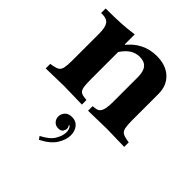

<svg xmlns="http://www.w3.org/2000/svg" viewBox="-207 -590 1017 1017"><g transform="rotate(45 301.0 -82.0)"><path d="M327 3V-31L349 -34Q363 -36 371.5 -45.5Q380 -55 384 -74.5Q388 -94 388 -124V-310Q388 -352 371 -372.5Q354 -393 319 -393Q287 -393 260.5 -374Q234 -355 211 -315V-372Q243 -416 286 -438Q329 -460 380 -460Q448 -460 488 -423Q528 -386 528 -324V-124Q528 -90 532 -71.5Q536 -53 547 -45.5Q558 -38 580 -34L598 -31V3L463 0ZM10 3V-31L28 -34Q50 -38 61 -45.5Q72 -53 76 -71.5Q80 -90 80 -124V-329Q80 -374 66.5 -393Q53 -412 21 -412H10V-446Q76 -446 123 -448.5Q170 -451 216 -458V-383H220V-124Q220 -89 223 -70.5Q226 -52 234.5 -44Q243 -36 259 -34L281 -31V3L145 0ZM252 296 240 279Q291 253 309 222Q327 191 327 166Q327 146 319 134Q311 122 298 122L317 117L305 137L299 126Q307 126 311.5 133Q316 140 316 149Q316 159 308.5 170Q301 181 281 181Q262 181 249.5 168Q237 155 237 136Q237 116 251 101Q265 86 291 86Q321 86 338 107Q355 128 355 160Q355 193 332 230Q309 267 252 296Z"/></g></svg>

Font: Baskervville SC
Style: Regular
Weight: 400
Designer: Alexis Faudot, Rémi Forte, Morgane Pierson, Rafael Ribas, Tanguy Vanlaeys, Rosalie Wagner, Thomas Huot-Marchand
Foundry: ANRT
Version: Version 1.100